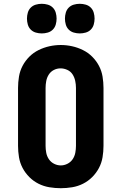

<svg xmlns="http://www.w3.org/2000/svg" viewBox="-20 -983 640 1011"><path d="M300 8Q270 8 240 3Q210 -2 183 -15.5Q156 -29 134.5 -50.5Q113 -72 99 -98.5Q85 -125 80 -155Q75 -185 75 -215V-520Q75 -550 80 -580Q85 -610 99 -636.5Q113 -663 134.5 -684.5Q156 -706 183.5 -719.5Q211 -733 240.5 -739.5Q270 -746 300 -746Q330 -746 359.5 -739.5Q389 -733 416.5 -719.5Q444 -706 465.5 -684.5Q487 -663 501 -636.5Q515 -610 520 -580Q525 -550 525 -520V-215Q525 -185 520 -155Q515 -125 501 -98.5Q487 -72 465.5 -50.5Q444 -29 417 -15.5Q390 -2 360 3Q330 8 300 8ZM300 -112Q318 -112 335 -120.5Q352 -129 362.5 -144.5Q373 -160 376.5 -178.5Q380 -197 380 -215V-520Q380 -539 376 -557.5Q372 -576 362 -591.5Q352 -607 334.5 -615Q317 -623 299 -623Q280 -623 263.5 -614.5Q247 -606 237 -590.5Q227 -575 223.5 -556.5Q220 -538 220 -520V-215Q220 -197 223.5 -178.5Q227 -160 237.5 -144.5Q248 -129 265 -120.5Q282 -112 300 -112ZM400 -807Q384 -807 368.5 -811.5Q353 -816 342 -827Q331 -838 326.5 -853.5Q322 -869 322 -885Q322 -901 326.5 -916.5Q331 -932 342 -943Q353 -954 368.5 -958.5Q384 -963 400 -963Q416 -963 431.5 -958.5Q447 -954 458 -943Q469 -932 473.5 -916.5Q478 -901 478 -885Q478 -869 473.5 -853.5Q469 -838 458 -827Q447 -816 431.5 -811.5Q416 -807 400 -807ZM200 -807Q184 -807 168.5 -811.5Q153 -816 142 -827Q131 -838 126.5 -853.5Q122 -869 122 -885Q122 -901 126.5 -916.5Q131 -932 142 -943Q153 -954 168.5 -958.5Q184 -963 200 -963Q216 -963 231.5 -958.5Q247 -954 258 -943Q269 -932 273.5 -916.5Q278 -901 278 -885Q278 -869 273.5 -853.5Q269 -838 258 -827Q247 -816 231.5 -811.5Q216 -807 200 -807Z"/></svg>

Font: Iosevka Curly Slab HvEx
Style: Regular
Weight: 900
Width: 7
Monospace: yes
Designer: Belleve Invis
Foundry: Belleve Invis
Version: Version 11.1.0; ttfautohint (v1.8.3)